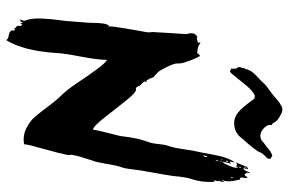

<svg xmlns="http://www.w3.org/2000/svg" viewBox="-174 -694 919 611"><g transform="rotate(90 285.5 -388.5)"><path d="M199 -662.9Q198.1 -665.7 198.6 -669.5Q199 -673.3 198.6 -678.1Q198.1 -682.9 195.2 -684.8Q194.3 -685.7 193.8 -687.6Q193.3 -689.5 193.8 -691.9Q194.3 -694.3 195.2 -697.1Q196.2 -700 196.7 -703.3Q197.1 -706.7 198.1 -708.6Q200 -708.6 200 -711.4Q200 -714.3 203.8 -722.9Q207.6 -731.4 218.1 -741.9Q218.1 -741.9 221 -744.8Q223.8 -747.6 227.6 -751Q231.4 -754.3 235.7 -758.6Q240 -762.9 242.9 -765.7Q245.7 -768.6 245.7 -769.5Q250.5 -774.3 257.6 -779.5Q264.8 -784.8 271.9 -790Q279 -795.2 284.8 -800Q312.4 -825.7 326.7 -827.6Q335.2 -828.6 351.4 -819Q367.6 -809.5 370.5 -800Q371.4 -797.1 375.2 -795.2Q379 -793.3 378.1 -790.5Q376.2 -782.9 382.9 -774.3Q387.6 -767.6 395.2 -762.9Q402.9 -758.1 411.4 -757.6Q420 -757.1 428.6 -762.9Q429.5 -763.8 431.9 -766.2Q434.3 -768.6 438.6 -771.4Q442.9 -774.3 447.1 -777.6Q451.4 -781 455.7 -784.8Q460 -788.6 464.3 -790.5Q468.6 -792.4 470.5 -793.8Q472.4 -795.2 473.3 -794.3Q474.3 -795.2 474.3 -796.2Q475.2 -795.2 479 -793.3Q482.9 -791.4 484.3 -790.5Q485.7 -789.5 485.7 -786.7Q485.7 -783.8 482.9 -779Q481.9 -778.1 474.3 -770.5Q466.7 -762.9 466.7 -759Q465.7 -760 463.8 -758.1L465.7 -757.1Q463.8 -753.3 460 -747.6Q456.2 -741.9 451.9 -736.2Q447.6 -730.5 442.9 -724.8Q438.1 -719 434.3 -714.8Q430.5 -710.5 427.6 -707.1Q424.8 -703.8 423.8 -702.9Q421.9 -700 419 -697.1Q404.8 -678.1 381 -674.8Q357.1 -671.4 338.1 -686.7Q323.8 -697.1 297.1 -734.3Q289.5 -744.8 276.2 -735.7Q262.9 -726.7 246.7 -706.2Q230.5 -685.7 228.6 -683.8Q225.7 -681 221.9 -675.7Q218.1 -670.5 217.1 -669.5Q210.5 -661.9 208.1 -661Q205.7 -660 203.8 -662.4Q201.9 -664.8 199 -662.9ZM553.3 -609.5Q558.1 -617.1 559 -603.8Q560 -569.5 550.5 -541Q543.8 -523.8 540 -479Q539 -469.5 524.8 -390.5Q522.9 -381.9 521 -366.2Q519 -350.5 517.1 -336.7Q515.2 -322.9 511.4 -313.3Q507.6 -302.9 505.2 -289Q502.9 -275.2 501 -265.2Q499 -255.2 496.7 -242.9Q494.3 -230.5 490.5 -221.9Q489.5 -219 485.7 -206.2Q481.9 -193.3 479 -184.8Q476.2 -176.2 474.3 -165.7Q471.4 -156.2 473.3 -150.5Q474.3 -145.7 471 -134.3Q467.6 -122.9 467.6 -119Q465.7 -111.4 461.9 -97.6Q458.1 -83.8 457.1 -80Q455.2 -72.4 451 -57.1Q446.7 -41.9 443.3 -29Q440 -16.2 439 -5.7Q412.4 -1 389 -12.4Q365.7 -23.8 351.9 -40Q338.1 -56.2 318.1 -82.9Q298.1 -109.5 286.7 -121Q276.2 -131.4 265.2 -145.2Q254.3 -159 240 -180.5Q225.7 -201.9 221.9 -207.6Q219 -211.4 211 -222.4Q202.9 -233.3 197.6 -241Q192.4 -248.6 184.8 -257.1Q177.1 -265.7 170.5 -269.5Q170.5 -240 160 -185.7Q149.5 -131.4 148.6 -107.6Q141.9 -3.8 107.6 51.4Q103.8 44.8 95.2 43.8Q86.7 42.9 81 39Q75.2 35.2 77.1 24.8Q75.2 21.9 72.4 24.8Q72.4 26.7 70.5 26.7Q70.5 21.9 65.2 19Q60 16.2 62.9 6.7Q61.9 2.9 58.1 0Q57.1 1 56.7 2.9Q56.2 4.8 54.3 5.7L52.4 -1Q49.5 0 49.5 4.8Q45.7 3.8 43.8 8.6Q41.9 8.6 42.9 4.8Q43.8 1 45.7 -2.9Q46.7 -5.7 45.7 -9.5Q41.9 -16.2 40 -30.5Q38.1 -44.8 39 -62.4Q40 -80 41.4 -95.2Q42.9 -110.5 44.8 -123.8Q46.7 -137.1 46.7 -139Q47.6 -150.5 49.5 -174.8Q51.4 -199 52.4 -210.5Q52.4 -212.4 52.9 -230.5Q53.3 -248.6 55.2 -259.5Q57.1 -270.5 61.9 -276.2Q62.9 -272.4 63.8 -271.4Q63.8 -282.9 65.7 -296.7Q67.6 -310.5 70.5 -327.6Q73.3 -344.8 75.2 -355.2Q76.2 -361.9 78.6 -374.3Q81 -386.7 82.4 -395.7Q83.8 -404.8 81.9 -413.3L84.8 -464.8Q86.7 -489.5 87.6 -506.7L88.6 -522.9Q84.8 -532.4 86.2 -542.4Q87.6 -552.4 98.1 -557.1L100 -556.2L101 -555.2Q101.9 -555.2 106.2 -556.2Q110.5 -557.1 113.3 -558.1Q116.2 -559 116.2 -560Q116.2 -561.9 115.2 -563.8Q114.3 -566.7 117.1 -566.7Q124.8 -560 135.7 -558.1Q146.7 -556.2 150.5 -557.1Q150.5 -561 151.4 -561Q154.3 -561 157.1 -565.7Q159 -565.7 164.8 -552.9Q170.5 -540 176.7 -522.4Q182.9 -504.8 181.9 -495.2Q181 -484.8 192.4 -461.4Q203.8 -438.1 210.5 -430.5Q210.5 -432.4 217.1 -424.8Q223.8 -418.1 224.8 -419Q230.5 -408.6 230.5 -401.9Q231.4 -402.9 233.3 -403.8Q232.4 -397.1 236.2 -396.2Q239 -395.2 241 -394.3Q240 -391.4 239 -388.6Q241 -384.8 250.5 -376.2Q252.4 -373.3 253.3 -373.3Q254.3 -365.7 261 -361Q269.5 -367.6 296.2 -334.8Q322.9 -301.9 351.9 -264.3Q381 -226.7 392.4 -224.8Q396.2 -247.6 411.4 -305.7Q413.3 -313.3 414.3 -322.4Q415.2 -331.4 416.7 -341Q418.1 -350.5 420 -358.1Q422.9 -376.2 431.4 -400Q436.2 -410.5 438.1 -431.4Q440 -452.4 443.8 -462.9Q450.5 -481.9 455.2 -515.7Q460 -549.5 463.8 -562.9Q465.7 -570.5 470.5 -598.6Q475.2 -626.7 481.9 -646.2Q488.6 -665.7 496.2 -675.2Q497.1 -675.2 496.7 -673.3Q496.2 -671.4 495.2 -667.1Q494.3 -662.9 494.3 -660Q496.2 -659 498.1 -661.9Q500 -663.8 501 -662.9Q497.1 -650.5 494.3 -636.2Q500 -640 508.6 -661Q517.1 -681.9 512.4 -685.7Q508.6 -681 508.6 -680Q505.7 -682.9 504.3 -683.3Q502.9 -683.8 500.5 -681.9Q498.1 -680 497.1 -680Q504.8 -700 509 -709.5Q513.3 -719 518.1 -718.1Q518.1 -717.1 517.1 -713.3Q516.2 -709.5 515.7 -706.7Q515.2 -703.8 516.2 -702.9Q521.9 -704.8 528.6 -722.9L530.5 -725.7Q530.5 -724.8 530.5 -722.9Q530.5 -721 530 -718.6Q529.5 -716.2 529.5 -715.2Q531.4 -713.3 532.9 -710.5Q534.3 -707.6 534.8 -707.6Q535.2 -707.6 539 -708.6Q540 -709.5 541.9 -712.9Q543.8 -716.2 546.7 -716.2V-712.4Q546.7 -711.4 545.7 -706.7Q543.8 -694.3 545.7 -693.8Q547.6 -693.3 549 -692.9Q550.5 -692.4 551.4 -692.4Q561.9 -651.4 552.4 -634.3Q557.1 -637.1 558.1 -642.9Q559 -641.9 559 -638.1L558.1 -634.3Q558.1 -630.5 557.1 -630.5Q554.3 -626.7 556.2 -623.8Q557.1 -624.8 555.2 -616.2Q553.3 -611.4 553.3 -609.5ZM494.3 -655.2 491.4 -653.3 492.4 -646.7 494.3 -649.5Q495.2 -655.2 494.3 -655.2ZM490.5 -642.9Q489.5 -643.8 489.5 -644.8Q490.5 -641 491.4 -640ZM474.3 -576.2 479 -579Q479 -581 479 -583.3Q479 -585.7 479 -587.6Q479 -589.5 477.1 -588.6ZM487.6 -633.3V-632.4L489.5 -633.3Q490.5 -637.1 488.6 -638.1Q488.6 -637.1 488.1 -635.7Q487.6 -634.3 487.6 -633.3ZM491.4 -617.1Q494.3 -621.9 492.4 -625.7Q489.5 -619 489.5 -615.2L491.4 -616.2ZM491.4 -618.1V-617.1Q491.4 -617.1 491.4 -618.1ZM495.2 -629.5V-630.5Q496.2 -633.3 495.2 -635.2Q494.3 -631.4 493.3 -629.5ZM511.4 -709.5 510.5 -703.8 512.4 -706.7 514.3 -710.5Q513.3 -712.4 511.4 -709.5ZM513.3 -691.4 514.3 -697.1 511.4 -694.3 510.5 -687.6ZM545.7 -665.7Q547.6 -668.6 546.7 -669.5Q541 -669.5 543.8 -663.8Z"/></g></svg>

Font: KAZYinfo
Style: Bold
Weight: 700
Designer: emmanuel didier
Foundry: emmanuel didier
Version: Version 001.000